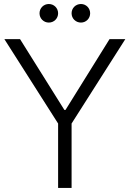

<svg xmlns="http://www.w3.org/2000/svg" viewBox="-20 -919 635 939"><path d="M264.2 0H330.1V-314.9L592.8 -727.5H515.6L300.3 -381.3H294.9L78.1 -727.5H1.5L264.2 -314.9ZM173.3 -854C173.3 -828.6 193.4 -808.6 218.8 -808.6C244.1 -808.6 264.2 -828.6 264.2 -854C264.2 -879.4 244.1 -899.4 218.8 -899.4C193.4 -899.4 173.3 -879.4 173.3 -854ZM330.1 -854C330.1 -828.6 350.1 -808.6 376 -808.6C400.9 -808.6 420.9 -828.6 420.9 -854C420.9 -879.4 400.9 -899.4 376 -899.4C350.1 -899.4 330.1 -879.4 330.1 -854Z"/></svg>

Font: Guggenheim Sans Display Light
Style: Regular
Weight: 300
Designer: Modified by Tom Baber under direction of Pentagram Design 2023
Foundry: rsms
Version: Version 1.001;Glyphs 3.1.2 (3151)